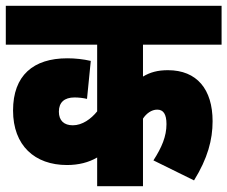

<svg xmlns="http://www.w3.org/2000/svg" viewBox="-20 -642 784 662"><path d="M744 -488V-622H0V-488H315V-258C294 -232 264 -210 231 -210C201 -210 183 -226 183 -257C183 -289 202 -306 237 -306C252 -306 268 -304 280 -301L293 -432C267 -438 239 -441 212 -441C95 -441 25 -382 25 -261C25 -140 100 -73 211 -73C251 -73 286 -82 315 -99V0H473V-233C484 -250 502 -264 522 -264C543 -264 554 -249 554 -214C554 -172 538 -134 509 -89L649 -20C696 -96 713 -160 713 -224C713 -334 659 -400 559 -400C524 -400 498 -393 473 -378V-488Z"/></svg>

Font: Noto Sans Devanagari Condensed Black
Style: Regular
Weight: 900
Width: 3
Designer: Jelle Bosma - Monotype Design Team
Foundry: Monotype Imaging Inc.
Version: Version 2.004